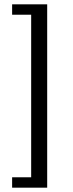

<svg xmlns="http://www.w3.org/2000/svg" viewBox="-20 -706 339 887"><path d="M36 161V113H124V-638H36V-686H198V161Z"/></svg>

Font: Chivo Medium Light
Style: Regular
Weight: 300
Version: Version 2.002